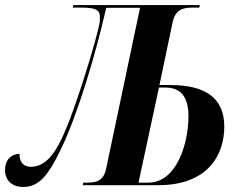

<svg xmlns="http://www.w3.org/2000/svg" viewBox="-64 -734 945 761"><path d="M27 7C84 7 122 -26 178 -144C246 -284 318 -530 357 -703H491L357 -67C347 -17 319 -10 279 -10H266L264 0H563C762 0 825 -122 825 -232C825 -349 746 -397 610 -397H568L620 -645C631 -696 660 -704 701 -704H726L728 -714H227L224 -704H245C304 -704 332 -701 332 -667C332 -660 332 -653 331 -645C322 -588 240 -319 195 -217C160 -133 120 -73 59 -73C32 -73 14 -87 13 -124C-18 -124 -44 -102 -44 -60C-44 -20 -17 7 27 7ZM523 -10H485L566 -387H591C651 -387 683 -352 683 -274C683 -168 638 -10 523 -10Z"/></svg>

Font: Noto Serif Display Condensed
Style: Bold Italic
Weight: 700
Width: 3
Italic angle: -12°
Designer: Monotype Design Team
Foundry: Monotype Imaging Inc.
Version: Version 2.009